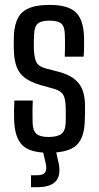

<svg xmlns="http://www.w3.org/2000/svg" viewBox="-20 -628 410 799"><path d="M181.7 7.6Q104.2 7.6 73 -23.7Q41.7 -55.1 38.8 -126.3Q38.3 -148.7 38.4 -168.9Q38.5 -189 39.8 -209.5H116.5Q115 -179.3 115.3 -156.8Q115.6 -134.4 115.7 -117.6Q116.4 -84.3 131.6 -71.1Q146.8 -57.9 181.7 -57.9Q219.4 -57.9 235.9 -71.2Q252.5 -84.5 253.3 -118.2Q253.7 -132.7 253.7 -142.5Q253.7 -152.2 253.7 -161.3Q253.7 -170.4 253.3 -182.8Q252.5 -216.5 243.4 -232.9Q234.4 -249.2 206.7 -257.8L150 -273.6Q109.9 -285.3 85.5 -302.7Q61.2 -320.1 50 -348.1Q38.7 -376.1 37.6 -420.1Q37.2 -437.1 37.2 -448.5Q37.2 -459.9 37.6 -472.7Q39.1 -544.7 72.1 -576.1Q105.1 -607.6 186.3 -607.6Q262.9 -607.6 295.1 -577.1Q327.3 -546.5 329.8 -474.2Q330 -463.4 329.9 -436.3Q329.8 -409.1 328 -392.1H249.5Q250.4 -407.7 250.4 -425Q250.5 -442.2 250.4 -457.8Q250.4 -473.3 249.9 -484Q249.2 -516.7 235.5 -529.4Q221.8 -542.1 186.3 -542.1Q150.8 -542.1 136.8 -529.4Q122.8 -516.7 121.8 -483.6Q121.4 -474.9 120.9 -460.7Q120.4 -446.4 120.8 -428.3Q121.6 -393.8 129.6 -373.1Q137.6 -352.4 168.7 -343.7L221.6 -329.9Q279 -315.4 306.4 -282.8Q333.9 -250.3 333.9 -185.6Q333.9 -168.4 333.7 -155.2Q333.5 -142 332.7 -124.3Q331.1 -53.9 297.6 -23.1Q264.1 7.6 181.7 7.6ZM109 151V101.3H133.9Q158.6 101.3 167.3 90Q176 78.7 170.4 52.9L157.2 -4H211.8L224.5 52.9Q233.9 102.6 211.6 126.8Q189.2 151 134.3 151Z"/></svg>

Font: Big Shoulders Text SC Thin
Style: Regular
Weight: 100
Designer: Patric King
Foundry: XO Type Co
Version: Version 2.002